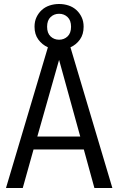

<svg xmlns="http://www.w3.org/2000/svg" viewBox="-20 -942 593 962"><path d="M453 0 400 -193H148L94 0H10L220 -705Q191 -718 172 -744Q153 -770 153 -808Q153 -835 163 -856Q173 -877 189.5 -892Q206 -907 228.5 -914.5Q251 -922 276 -922Q301 -922 323.5 -914.5Q346 -907 362.5 -892Q379 -877 389 -856Q399 -835 399 -808Q399 -770 380.5 -744Q362 -718 333 -705L543 0ZM167 -258H382L276 -642ZM276 -743Q301 -743 318.5 -759.5Q336 -776 336 -808Q336 -840 318.5 -856.5Q301 -873 276 -873Q251 -873 233.5 -856.5Q216 -840 216 -808Q216 -776 233.5 -759.5Q251 -743 276 -743Z"/></svg>

Font: Carrois Gothic
Style: Regular
Weight: 400
Designer: Ralph du Carrois
Foundry: Ralph du Carrois
Version: Version 1.001